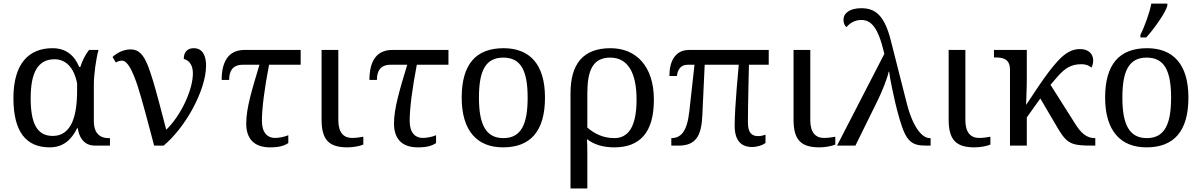

<svg xmlns="http://www.w3.org/2000/svg" viewBox="-20 -816 6735 1076"><path d="M512.2 0H596.2V-42H587.9C535.2 -42 505.9 -75.7 505.9 -134.8V-338.9C505.9 -401.9 519.5 -493.7 532.2 -536.1H479C459 -511.2 441.4 -476.1 430.2 -440.9H423.8C397.9 -503.4 352.1 -545.9 273.9 -545.9C208 -545.9 153.3 -524.4 115.2 -479C77.1 -433.6 55.2 -363.3 55.2 -267.1C55.2 -75.7 127 9.8 258.8 9.8C336.4 9.8 381.8 -35.6 412.1 -97.2H416C422.4 -51.3 446.8 0 512.2 0ZM151.9 -266.1C151.9 -410.2 192.9 -483.9 286.1 -483.9C314.9 -483.9 341.8 -473.6 363.8 -452.1C385.7 -430.2 402.8 -396.5 412.1 -348.1V-309.1C412.1 -236.8 404.3 -173.8 383.3 -127.9C361.8 -82 328.1 -54.2 275.9 -54.2C187.5 -54.2 151.9 -124 151.9 -266.1Z M1134.8 -449.2C1134.8 -496.1 1119.6 -545.9 1065.9 -545.9C1032.7 -545.9 1009.8 -526.9 1009.8 -485.8C1044.9 -476.6 1061 -445.8 1061 -404.8C1061 -313.5 995.6 -170.4 911.6 -88.9C880.9 -207.5 857.4 -297.4 837.4 -363.8C827.1 -397 817.9 -424.8 809.1 -447.3C783.2 -512.2 756.8 -539.1 711.9 -539.1C671.4 -539.1 636.7 -520 610.8 -497.1L628.9 -465.8C640.6 -473.1 652.8 -476.1 664.1 -476.1C694.8 -476.1 723.1 -418.9 751 -335C778.8 -249 809.6 -128.9 843.8 0H897C954.1 -47.4 1013.7 -122.1 1059.6 -206.5C1105 -290.5 1134.8 -377.9 1134.8 -449.2Z M1487.8 -453.1H1665V-536.1H1351.1C1312.5 -536.1 1280.3 -524.4 1257.8 -497.6C1235.4 -470.2 1222.2 -428.7 1222.2 -368.2H1264.2C1264.2 -416 1282.2 -453.1 1340.8 -453.1H1434.1C1414.1 -386.7 1395.5 -325.7 1381.8 -271C1368.2 -215.8 1359.9 -166.5 1359.9 -124C1359.9 -39.6 1402.8 9.8 1493.2 9.8C1544.4 9.8 1571.3 1.5 1595.7 -14.2V-58.1C1572.8 -48.8 1544.9 -43 1520 -43C1480 -43 1447.8 -71.3 1447.8 -138.2C1447.8 -208.5 1461.9 -318.8 1487.8 -453.1Z M1876 -142.1V-536.1H1782.2V-145C1782.2 -31.2 1824.7 9.8 1927.2 9.8C1958.5 9.8 1997.1 2.9 2016.1 -5.9V-49.8C1995.1 -45.9 1976.1 -43 1952.1 -43C1905.8 -43 1876 -73.7 1876 -142.1Z M2315.9 -453.1H2493.2V-536.1H2179.2C2140.6 -536.1 2108.4 -524.4 2085.9 -497.6C2063.5 -470.2 2050.3 -428.7 2050.3 -368.2H2092.3C2092.3 -416 2110.4 -453.1 2168.9 -453.1H2262.2C2242.2 -386.7 2223.6 -325.7 2210 -271C2196.3 -215.8 2188 -166.5 2188 -124C2188 -39.6 2231 9.8 2321.3 9.8C2372.6 9.8 2399.4 1.5 2423.8 -14.2V-58.1C2400.9 -48.8 2373 -43 2348.1 -43C2308.1 -43 2275.9 -71.3 2275.9 -138.2C2275.9 -208.5 2290 -318.8 2315.9 -453.1Z M3034.2 -269C3034.2 -362.8 3012.7 -432.1 2972.7 -478C2932.6 -523.9 2874.5 -545.9 2802.2 -545.9C2647.5 -545.9 2567.4 -456.1 2567.4 -269C2567.4 -175.3 2589.4 -105.5 2629.4 -59.1C2669.4 -12.7 2727.1 9.8 2799.3 9.8C2953.1 9.8 3034.2 -81.1 3034.2 -269ZM2664.1 -269C2664.1 -417 2699.7 -493.2 2800.3 -493.2C2850.6 -493.2 2884.8 -474.1 2906.2 -437C2927.7 -399.4 2937 -343.3 2937 -269C2937 -194.8 2928.2 -138.2 2906.7 -100.1C2885.3 -62 2851.6 -42 2801.3 -42C2700.7 -42 2664.1 -121.6 2664.1 -269Z M3644.5 -257.8C3644.5 -443.4 3546.4 -545.9 3401.4 -545.9C3246.6 -545.9 3177.2 -456.1 3177.2 -293V240.2H3271.5V48.8C3271.5 13.2 3271 -18.1 3269.5 -36.1C3312.5 -3.4 3364.3 9.8 3423.3 9.8C3493.2 9.8 3548.3 -10.3 3586.4 -53.7C3624.5 -96.7 3644.5 -164.1 3644.5 -257.8ZM3271.5 -101.1V-293C3271.5 -416.5 3299.8 -493.2 3399.4 -493.2C3500.5 -493.2 3547.4 -405.8 3547.4 -257.8C3547.4 -178.2 3534.7 -125 3513.2 -90.8C3491.2 -56.6 3460 -42 3423.3 -42C3360.8 -42 3312.5 -65.9 3271.5 -101.1Z M4177.2 -453.1H4288.1V-536.1H3842.3C3761.7 -536.1 3731.4 -469.7 3731.4 -390.1H3773.4C3777.8 -426.8 3795.4 -453.1 3834 -453.1H3872.1L3843.3 -193.8C3836.9 -134.8 3824.7 -96.7 3807.6 -73.7C3790 -50.3 3768.1 -42 3742.2 -42V0H3784.2C3831.1 0 3863.3 -13.7 3883.8 -41.5C3904.3 -69.3 3913.6 -111.8 3916 -169.9L3929.2 -453.1H4120.1C4115.7 -406.7 4111.8 -361.8 4108.4 -318.8C4102.5 -250.5 4097.2 -160.2 4097.2 -110.8C4097.2 -27.3 4134.8 7.8 4194.3 7.8C4224.1 7.8 4254.4 -2 4270 -15.1V-61C4256.8 -57.1 4245.1 -53.2 4230 -53.2C4202.6 -53.2 4171.4 -62 4171.4 -129.9C4171.4 -177.7 4172.9 -257.8 4174.3 -327.6Z M4521 -142.1V-536.1H4427.2V-145C4427.2 -31.2 4469.7 9.8 4572.3 9.8C4603.5 9.8 4642.1 2.9 4661.1 -5.9V-49.8C4640.1 -45.9 4621.1 -43 4597.2 -43C4550.8 -43 4521 -73.7 4521 -142.1Z M4936 -514.2 4670.9 0H4773.9L4900.9 -257.8C4919.9 -296.4 4954.1 -378.9 4960 -414.1H4962.9C4964.4 -399.4 4970.7 -362.3 4980 -318.8C4989.7 -270.5 5003.4 -210 5021 -149.9C5040 -85 5056.6 -47.4 5079.6 -26.4C5102.5 -4.9 5130.4 0 5171.9 0H5195.3V-42H5189.9C5169.9 -42 5146.5 -56.2 5124 -87.4C5101.6 -118.7 5079.6 -167 5062 -235.8L4973.1 -585.9C4955.6 -656.2 4934.1 -702.6 4907.2 -731C4879.9 -759.3 4847.7 -770 4807.1 -770C4741.2 -770 4707 -741.7 4707 -705.1C4707 -687 4712.9 -671.9 4724.1 -664.1C4740.2 -684.1 4769 -704.1 4806.2 -704.1C4833 -704.1 4856 -695.3 4877.4 -667.5C4898.9 -639.6 4918 -592.3 4936 -514.2Z M5390.1 -142.1V-536.1H5296.4V-145C5296.4 -31.2 5338.9 9.8 5441.4 9.8C5472.7 9.8 5511.2 2.9 5530.3 -5.9V-49.8C5509.3 -45.9 5490.2 -43 5466.3 -43C5419.9 -43 5390.1 -73.7 5390.1 -142.1Z M5640.1 -425.8V0H5734.4V-158.2L5810.1 -264.2L5908.2 -97.2C5961.4 -7.3 5987.3 0 6104 0H6118.2V-42H6115.2C6070.3 -42 6038.1 -69.3 6004.4 -124L5867.2 -340.8L5903.3 -382.8C5949.2 -436.5 5985.4 -456.1 6040 -456.1C6069.3 -456.1 6086.4 -446.8 6096.2 -437C6102.1 -446.3 6106.4 -461.9 6106.4 -477.1C6106.4 -513.7 6081.1 -541 6032.2 -541C5987.8 -541 5950.2 -520 5907.2 -473.1C5877.4 -440.9 5842.3 -395 5800.8 -333.5C5779.8 -302.7 5756.3 -267.6 5730.5 -228C5731 -249 5731.9 -268.6 5732.4 -287.6C5733.9 -320.3 5734.4 -356 5734.4 -374V-536.1H5550.3V-494.1H5558.1C5602.5 -494.1 5640.1 -484.4 5640.1 -425.8Z M6640.1 -269C6640.1 -362.8 6618.7 -432.1 6578.6 -478C6538.6 -523.9 6480.5 -545.9 6408.2 -545.9C6253.4 -545.9 6173.3 -456.1 6173.3 -269C6173.3 -175.3 6195.3 -105.5 6235.4 -59.1C6275.4 -12.7 6333 9.8 6405.3 9.8C6559.1 9.8 6640.1 -81.1 6640.1 -269ZM6270 -269C6270 -417 6305.7 -493.2 6406.2 -493.2C6456.5 -493.2 6490.7 -474.1 6512.2 -437C6533.7 -399.4 6543 -343.3 6543 -269C6543 -194.8 6534.2 -138.2 6512.7 -100.1C6491.2 -62 6457.5 -42 6407.2 -42C6306.6 -42 6270 -121.6 6270 -269ZM6371.1 -606H6403.8C6424.3 -628.4 6451.2 -662.6 6475.1 -697.8C6498.5 -731.9 6517.1 -764.6 6522 -784.2V-795.9H6432.1C6423.3 -746.1 6393.6 -664.6 6371.1 -621.1Z"/></svg>

Font: The Erased English
Style: Regular
Weight: 400
Designer: Monotype Design team + ligartures altered by 180 Amsterdam
Foundry: Monotype Imaging Inc.
Version: Version 1.030;Glyphs 3.1.2 (3151)